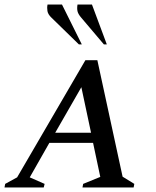

<svg xmlns="http://www.w3.org/2000/svg" viewBox="-40 -832 694 852"><path d="M-20 0 -17 -16 36 -45 339 -565H392L504 -48L556 -16L553 0H326L329 -16L405 -47L373 -198H179L92 -45L158 -16L154 0ZM205 -243H364L321 -445ZM421 -635 321 -753Q307 -769 304 -782Q301 -795 304 -812H368L434 -635ZM310 -635 189 -753Q173 -768 170.5 -783Q168 -798 171 -812H235L323 -635Z"/></svg>

Font: Spectral SC Medium
Style: Italic
Weight: 500
Italic angle: -10°
Designer: Jean-Baptiste Levee
Foundry: Production Type
Version: Version 2.001